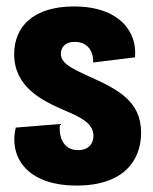

<svg xmlns="http://www.w3.org/2000/svg" viewBox="-20 -562 475 596"><path d="M218 14C365 14 418 -65 418 -150C418 -249 345 -285 254 -326C196 -352 169 -368 169 -395C169 -413 180 -432 212 -432C259 -432 271 -393 269 -368L399 -384C407 -465 348 -542 210 -542C83 -542 24 -479 24 -394C24 -292 110 -250 179 -220C230 -198 270 -180 270 -140C270 -116 255 -96 222 -96C174 -96 162 -141 166 -177L29 -166C8 -82 56 14 218 14Z"/></svg>

Font: Bricolage Grotesque 10pt Condensed ExtraBold
Style: Regular
Weight: 800
Width: 3
Designer: Mathieu Triay
Foundry: Atelier Triay
Version: Version 1.000;gftools[0.9.29]